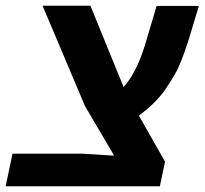

<svg xmlns="http://www.w3.org/2000/svg" viewBox="-50 -650 714 670"><path d="M265.6 -629.9 381.3 -346.2Q426.3 -396.5 455.6 -491.7L496.6 -629.4H644L608.9 -513.2Q582.5 -428.7 559.6 -389.6Q547.4 -368.7 529.8 -342.3Q495.6 -291 434.6 -246.6L525.9 -85.9L507.8 0H-30.3L-6.3 -113.8H236.8L346.7 -106.9L347.2 -108.9L246.6 -279.8L98.6 -629.9Z"/></svg>

Font: Open Sans Hebrew
Style: Bold Italic
Weight: 700
Italic angle: -12°
Foundry: Ascender Corporation, Yanek Iontef
Version: Version 2.001;PS 002.001;hotconv 1.0.70;makeotf.lib2.5.58329